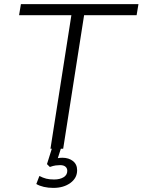

<svg xmlns="http://www.w3.org/2000/svg" viewBox="-20 -725 695 936"><path d="M226 0 328 -651H73L82 -705H655L646 -651H390L288 0ZM240 191Q215 191 193.5 186Q172 181 157 172L172 133Q190 142 205.5 146Q221 150 244 150Q272 150 290 139Q308 128 308 108Q308 95 299 87.5Q290 80 273 80Q263 80 251.5 81.5Q240 83 223 89L209 75L239 -20H283L259 55L238 51Q250 48 262 46Q274 44 284 44Q315 44 335.5 60Q356 76 356 105Q356 143 323 167Q290 191 240 191Z"/></svg>

Font: Mulish ExtraLight Light
Style: Italic
Weight: 300
Italic angle: -9°
Version: Version 3.603